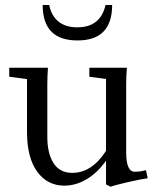

<svg xmlns="http://www.w3.org/2000/svg" viewBox="-20 -713 611 749"><path d="M282.2 -555.2Q146.5 -555.2 146.5 -693.4H171.9Q180.2 -651.9 207.8 -629.2Q235.4 -606.4 281.2 -606.4Q372.1 -606.4 391.6 -693.4H417.5Q417.5 -555.2 282.2 -555.2ZM231 11.2Q164.6 11.2 125 -43.5Q85.4 -98.1 85.4 -197.3V-404.3L16.1 -413.6V-448.7H167Q164.6 -414.6 164.6 -383.8V-179.2Q164.6 -114.3 189 -76.4Q213.4 -38.6 261.7 -38.6Q338.4 -38.6 393.6 -124.5V-404.8L328.6 -413.6V-448.7H475.1Q472.2 -416 472.2 -383.8V-118.2Q472.2 -43 505.9 -43Q527.3 -43 549.3 -49.3L556.2 -17.6Q531.7 -14.6 478.5 -2.4Q425.3 9.8 411.6 15.6L393.6 6.3V-86.4Q361.3 -40 318.8 -14.4Q276.4 11.2 231 11.2Z"/></svg>

Font: Elstob 8pt
Style: Regular
Weight: 400
Designer: Peter S. Baker
Version: Version 1.015